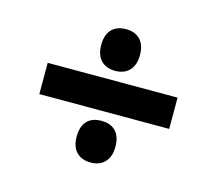

<svg xmlns="http://www.w3.org/2000/svg" viewBox="-78 -670 785 694"><g transform="rotate(15 314.0 -323.5)"><path d="M314 -417C352 -417 386 -439 386 -495C386 -552 352 -573 314 -573C274 -573 241 -552 241 -495C241 -439 274 -417 314 -417ZM71 -382V-265H557V-382ZM314 -74C352 -74 386 -96 386 -152C386 -210 352 -230 314 -230C274 -230 241 -210 241 -152C241 -96 274 -74 314 -74Z"/></g></svg>

Font: Noto Sans Bengali UI ExtraBold
Style: Regular
Weight: 800
Designer: Jelle Bosma - Monotype Design Team
Foundry: Monotype Imaging Inc.
Version: Version 2.003